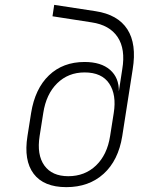

<svg xmlns="http://www.w3.org/2000/svg" viewBox="-20 -760 640 790"><path d="M253 10Q160 10 118.5 -45Q77 -100 93 -200L108 -295Q124 -395 181.5 -450Q239 -505 328 -505Q396 -505 433 -472.5Q470 -440 469 -384L483 -475Q497 -558 464 -607.5Q431 -657 357 -668L196 -693L203 -740L373 -714Q465 -700 504 -639.5Q543 -579 526 -475L483 -200Q467 -100 406.5 -45Q346 10 253 10ZM261 -35Q329 -35 375 -79Q421 -123 433 -200L448 -295Q460 -370 429.5 -416Q399 -462 328 -462Q261 -462 215.5 -417.5Q170 -373 158 -295L143 -200Q131 -123 162.5 -79Q194 -35 261 -35Z"/></svg>

Font: JetBrains Mono NL Thin
Style: Italic
Weight: 100
Italic angle: -9°
Monospace: yes
Designer: Philipp Nurullin, Konstantin Bulenkov
Foundry: JetBrains
Version: Version 2.305; ttfautohint (v1.8.4.7-5d5b)